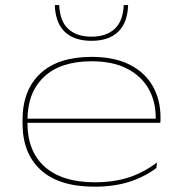

<svg xmlns="http://www.w3.org/2000/svg" viewBox="-20 -708 702 741"><path d="M345 12.5Q208 12.5 137.5 -51.8Q67 -116 67 -231.5V-245Q67 -360 135.5 -424.2Q204 -488.5 334 -488.5Q420.5 -488.5 479.8 -458.8Q539 -429 569.2 -376.2Q599.5 -323.5 599.5 -254.5V-252.5Q599.5 -249 599.5 -244.2Q599.5 -239.5 598.5 -234H580.5Q581 -238 581 -243.2Q581 -248.5 581 -253.5Q581 -317.5 552.8 -366.5Q524.5 -415.5 469.5 -443.5Q414.5 -471.5 334 -471.5Q213.5 -471.5 149.8 -411.2Q86 -351 86 -245V-240V-237.5V-231.5Q86 -178 102.8 -136Q119.5 -94 152.5 -64.5Q185.5 -35 234 -19.8Q282.5 -4.5 345.5 -4.5Q418 -4.5 475.5 -22.8Q533 -41 586 -81L583.5 -59.5Q536.5 -24.5 478 -6Q419.5 12.5 345 12.5ZM76 -234V-250H592V-234ZM333 -550.5Q266.5 -550.5 230.2 -585Q194 -619.5 191.5 -688.5H208.5Q211 -626.5 243.5 -596.5Q276 -566.5 333 -566.5Q390 -566.5 422.5 -596.5Q455 -626.5 457.5 -688.5H474.5Q472 -619.5 435.8 -585Q399.5 -550.5 333 -550.5Z"/></svg>

Font: Anek Latin Expanded Thin
Style: Regular
Weight: 250
Width: 7
Designer: Yesha Goshar
Foundry: Ek Type
Version: Version 1.003